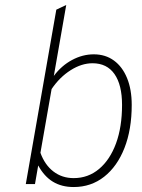

<svg xmlns="http://www.w3.org/2000/svg" viewBox="-20 -742 574 774"><path d="M277 12Q228.5 12 193.2 -9.5Q158 -31 134 -75L121 0H84L207 -703L247 -722L197 -436Q228 -477.5 270.5 -500.2Q313 -523 358 -523Q405 -523 439.2 -498Q473.5 -473 492.2 -427.2Q511 -381.5 511 -319Q511 -220 481.8 -145.5Q452.5 -71 399.8 -29.5Q347 12 277 12ZM277 -24Q335.5 -24 379.5 -61Q423.5 -98 447.8 -164.2Q472 -230.5 472 -319Q472 -400 441.5 -443.5Q411 -487 353 -487Q309 -487 264.8 -459Q220.5 -431 188 -383L143 -126Q160.5 -77.5 195.2 -50.8Q230 -24 277 -24Z"/></svg>

Font: Overpass Thin
Style: Italic
Weight: 250
Italic angle: -10°
Designer: Delve Withrington, Dave Bailey, Thomas Jockin
Foundry: Delve Fonts LLC
Version: Version 4.000